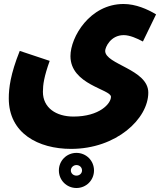

<svg xmlns="http://www.w3.org/2000/svg" viewBox="-20 -516 832 962"><path d="M24 -23C24 152 172 230 336 230C563 230 723 79 723 -52C723 -169 507 -193 507 -261C507 -279 534 -340 600 -340C630 -340 666 -324 696 -308L762 -444C719 -470 660 -496 599 -496C430 -496 333 -330 333 -235C333 -91 536 -69 536 -31C536 3 479 68 348 68C261 68 195 24 195 -56C195 -92 201 -133 229 -211L79 -261C32 -144 24 -74 24 -23ZM363 426C412 426 451 387 451 338C451 289 412 250 363 250C314 250 275 289 275 338C275 387 314 426 363 426ZM363 364C348 364 335 353 335 338C335 323 348 311 363 311C378 311 391 322 391 338C391 353 378 364 363 364Z"/></svg>

Font: Noto Sans Arabic ExtCond Blk
Style: Regular
Weight: 900
Width: 2
Designer: Monotype Design Team, Nadine Chahine, Nizar Qandah and Khaled Hosny
Foundry: Monotype Imaging Inc.
Version: Version 2.012